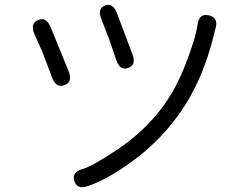

<svg xmlns="http://www.w3.org/2000/svg" viewBox="-20 -758 1040 803"><path d="M348 20Q302 36 291 -1Q279 -38 325 -51Q369 -64 473 -134Q577 -204 651 -299Q711 -375 754.5 -485.5Q798 -596 806 -654Q812 -703 853 -694Q895 -685 881 -638Q879 -633 874 -610Q823 -402 712 -258Q636 -158 532 -82.5Q428 -7 348 20ZM250 -402Q215 -388 198 -433L169 -510Q161 -532 152 -553L124 -615Q105 -660 139 -674Q173 -689 192 -644L267 -460Q285 -415 250 -402ZM516 -474Q482 -461 466 -507L444 -572Q437 -594 428 -616L404 -678Q386 -722 419 -735Q452 -748 469 -703L534 -531Q551 -486 516 -474Z"/></svg>

Font: Resource Han Rounded KR Normal
Style: Regular
Weight: 350
Designer: Cyano Hao (round all glyphs); Ryoko NISHIZUKA 西塚涼子 (kana, bopomofo & ideographs); Paul D. Hunt (Latin, Greek & Cyrillic)
Foundry: Cyano Hao
Version: 0.990